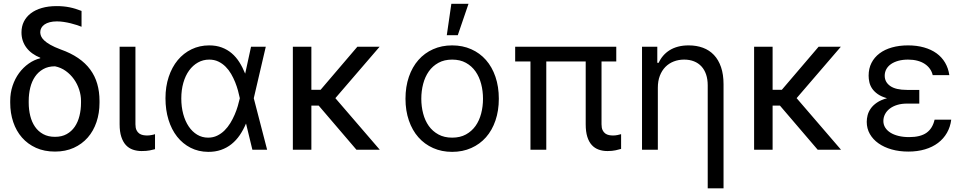

<svg xmlns="http://www.w3.org/2000/svg" viewBox="-20 -793 5104 1017"><path d="M93.8 -621.4Q93.8 -653.1 106.5 -678.6Q119.3 -704.2 143.3 -722.5Q167.3 -740.8 201.7 -750.7Q236.2 -760.7 279.8 -760.7Q299 -760.7 315.9 -759.1Q332.7 -757.5 348.5 -754.3Q364.3 -751.1 380 -746.3Q395.6 -741.5 411.9 -735.1V-651.3Q401.3 -655.5 386.4 -660.5Q371.4 -665.5 354 -669.7Q336.6 -674 318 -676.8Q299.4 -679.7 281.2 -679.7Q259.9 -679.7 243.6 -675.4Q227.3 -671.2 216.1 -663.5Q204.9 -655.9 199 -645.2Q193.2 -634.6 193.2 -622.2Q193.2 -612.6 197.4 -601.7Q201.7 -590.9 213.6 -579.4Q225.5 -567.8 246.6 -555.8Q267.8 -543.7 301.1 -531.2Q355.1 -512.1 394 -485.4Q432.9 -458.8 457.9 -424.7Q483 -390.6 495 -349.1Q507.1 -307.5 507.1 -258.5V-248.6Q507.1 -193.9 491.1 -146.5Q475.1 -99.1 444.8 -64.5Q414.4 -29.8 370.6 -9.9Q326.7 9.9 271.3 9.9Q214.8 9.9 170.8 -9.9Q126.8 -29.8 96.4 -64.5Q66.1 -99.1 50.1 -146.5Q34.1 -193.9 34.1 -248.6V-258.5Q34.1 -301.1 46.7 -338.8Q59.3 -376.4 81.1 -406.1Q103 -435.7 131.9 -456.1Q160.9 -476.6 193.2 -484.4V-487.2Q170.5 -496.4 152 -509.6Q133.5 -522.7 120.6 -539.8Q107.6 -556.8 100.7 -577.2Q93.8 -597.7 93.8 -621.4ZM132.1 -248.6Q132.1 -212 140.3 -179.2Q148.4 -146.3 165.5 -121.6Q182.5 -96.9 208.8 -82.6Q235.1 -68.2 271.3 -68.2Q307.2 -68.2 333.1 -82.6Q359 -96.9 375.9 -121.6Q392.8 -146.3 400.9 -179.2Q409.1 -212 409.1 -248.6V-258.5Q409.1 -288.4 399.3 -318.4Q389.6 -348.4 371.6 -373.6Q353.7 -398.8 328.3 -417.1Q302.9 -435.4 271.3 -441.8Q235.1 -441.8 208.8 -426.8Q182.5 -411.9 165.5 -386.9Q148.4 -361.9 140.3 -328.7Q132.1 -295.5 132.1 -258.5Z M697.4 -545.5V-134.9Q697.4 -115.8 702.9 -104Q708.5 -92.3 717.5 -85.9Q726.6 -79.5 737.7 -77.4Q748.9 -75.3 759.9 -75.3Q765.3 -75.3 771.3 -76Q777.3 -76.7 783.2 -77.8Q789.1 -78.8 793.9 -80.1Q798.7 -81.3 801.1 -82.4V-2.8Q790.5 0.4 773.1 3.7Q755.7 7.1 730.1 7.1Q705.3 7.1 683.8 -0.4Q662.3 -7.8 646.8 -24.5Q631.4 -41.2 622.5 -68.4Q613.6 -95.5 613.6 -134.9V-545.5Z M1082.4 11.4Q1031.2 11 989.5 -10.3Q947.8 -31.6 918.1 -69.2Q888.5 -106.9 872.5 -158.7Q856.5 -210.6 856.5 -272.7Q856.5 -334.2 873.6 -385.7Q890.6 -437.1 921.3 -474.3Q952.1 -511.4 994.7 -532Q1037.3 -552.6 1088.1 -552.6Q1125.4 -552.6 1154.8 -541.5Q1184.3 -530.5 1207.4 -510.8Q1230.5 -491.1 1247.9 -463.6Q1265.3 -436.1 1278.4 -403.4H1278.8L1309.7 -545.5H1387.8L1324.2 -272.7L1394.9 0H1316.8L1283.4 -137.8H1282.7Q1268.8 -104.8 1250 -77.2Q1231.2 -49.7 1206.5 -29.8Q1181.8 -9.9 1150.9 0.9Q1120 11.7 1082.4 11.4ZM1250 -274.1Q1246.4 -291.5 1240.6 -313.2Q1234.7 -334.9 1225.7 -357.4Q1216.6 -380 1204.2 -401.5Q1191.8 -422.9 1174.9 -439.8Q1158 -456.7 1136.5 -467Q1115.1 -477.3 1088.1 -477.3Q1055.8 -477.3 1028.6 -462Q1001.4 -446.7 981.7 -419.6Q962 -392.4 951.2 -354.6Q940.3 -316.8 940.3 -271.3Q940.3 -226.9 950.6 -188.9Q960.9 -150.9 979.6 -123.2Q998.2 -95.5 1024.3 -79.7Q1050.4 -63.9 1082.4 -63.9Q1108.7 -63.9 1130.3 -74.4Q1152 -84.9 1169.2 -101.9Q1186.4 -119 1199.8 -140.8Q1213.1 -162.6 1223 -185.7Q1233 -208.8 1239.5 -231.2Q1246.1 -253.6 1250 -271.3L1250.4 -272.7Z M1629.3 -317.5H1678.3L1872.9 -545.5H1990.8L1756.4 -273.1L1991.5 0H1867.9L1668 -233.7H1629.3V0H1531.2V-545.5H1629.3Z M2375 11.4Q2319.6 11.4 2274.1 -8.9Q2228.7 -29.1 2196.2 -65.9Q2163.7 -102.6 2145.8 -154.7Q2127.8 -206.7 2127.8 -269.9Q2127.8 -333.8 2145.8 -386Q2163.7 -438.2 2196.2 -475.1Q2228.7 -512.1 2274.1 -532.3Q2319.6 -552.6 2375 -552.6Q2430.4 -552.6 2476 -532.3Q2521.7 -512.1 2554.2 -475.1Q2586.6 -438.2 2604.4 -386Q2622.2 -333.8 2622.2 -269.9Q2622.2 -206.7 2604.4 -154.7Q2586.6 -102.6 2554.2 -65.9Q2521.7 -29.1 2476 -8.9Q2430.4 11.4 2375 11.4ZM2375 -63.9Q2417.3 -63.9 2448 -80.8Q2478.7 -97.7 2498.8 -125.9Q2518.8 -154.1 2528.6 -191.6Q2538.4 -229 2538.4 -269.9Q2538.4 -311.1 2528.6 -348.5Q2518.8 -386 2498.8 -414.6Q2478.7 -443.2 2448 -460.2Q2417.3 -477.3 2375 -477.3Q2333.1 -477.3 2302.2 -460.2Q2271.3 -443.2 2251.2 -414.6Q2231.2 -386 2221.4 -348.5Q2211.6 -311.1 2211.6 -269.9Q2211.6 -229 2221.4 -191.6Q2231.2 -154.1 2251.2 -125.9Q2271.3 -97.7 2302.2 -80.8Q2333.1 -63.9 2375 -63.9ZM2370.7 -772.7H2461.6L2404.8 -606.5H2346.6Z M3244.3 -467.3H3166.2V-134.9Q3166.2 -115.8 3171.7 -104Q3177.2 -92.3 3186.1 -85.9Q3195 -79.5 3205.8 -77.4Q3216.6 -75.3 3227.3 -75.3Q3239 -75.3 3251.2 -77.8Q3263.5 -80.3 3269.9 -82.4V-4.3Q3259.2 -1.1 3241.1 3Q3223 7.1 3197.4 7.1Q3172.6 7.1 3151.5 -0.4Q3130.3 -7.8 3114.9 -24.5Q3099.4 -41.2 3090.9 -68.4Q3082.4 -95.5 3082.4 -134.9V-467.3H2873.6V0H2789.8V-467.3H2708.8V-545.5H3244.3Z M3464.5 0H3380.7V-545.5H3461.6V-460.2H3468.8Q3478.3 -481.2 3492.9 -498Q3507.5 -514.9 3527.2 -527.2Q3546.9 -539.4 3571.9 -546Q3596.9 -552.6 3627.8 -552.6Q3669.4 -552.6 3703.5 -540Q3737.6 -527.3 3761.7 -501.8Q3785.9 -476.2 3799.2 -437.5Q3812.5 -398.8 3812.5 -346.6V204.5H3728.7V-340.9Q3728.7 -372.9 3720.2 -398.3Q3711.6 -423.7 3695.5 -441.2Q3679.3 -458.8 3656.2 -468Q3633.2 -477.3 3603.7 -477.3Q3573.9 -477.3 3548.5 -467.3Q3523.1 -457.4 3504.4 -438.4Q3485.8 -419.4 3475.1 -391.7Q3464.5 -364 3464.5 -328.1Z M4072.4 -317.5H4121.4L4316.1 -545.5H4433.9L4199.6 -273.1L4434.7 0H4311.1L4111.2 -233.7H4072.4V0H3974.4V-545.5H4072.4Z M4849.4 -244.3H4784.1Q4755.3 -244.3 4732.2 -237.2Q4709.2 -230.1 4692.8 -217.5Q4676.5 -204.9 4667.8 -188Q4659.1 -171.2 4659.1 -152Q4659.1 -132.8 4668.9 -117.2Q4678.6 -101.6 4696.4 -90.4Q4714.1 -79.2 4739.3 -73Q4764.6 -66.8 4795.5 -66.8Q4855.1 -66.8 4887.4 -89.5Q4919.7 -112.2 4930.4 -159.1H5018.5Q5013.8 -120.7 4995.9 -89.5Q4978 -58.2 4948.7 -36Q4919.4 -13.8 4879.6 -2Q4839.8 9.9 4791.2 9.9Q4743.6 9.9 4703.3 -1.4Q4663 -12.8 4633.5 -33.6Q4604 -54.3 4587.5 -83.3Q4571 -112.2 4571 -147.7Q4571 -164.4 4575.6 -182.7Q4580.3 -201 4592.2 -218Q4604 -235.1 4625 -249.5Q4646 -263.8 4678.3 -272.7Q4648.1 -281.2 4629.1 -294.7Q4610.1 -308.2 4599.4 -324.2Q4588.8 -340.2 4584.9 -357.8Q4581 -375.4 4581 -392Q4581 -430 4596.1 -459.7Q4611.2 -489.3 4638.7 -510.1Q4666.2 -530.9 4704.7 -541.7Q4743.3 -552.6 4789.8 -552.6Q4836.3 -552.6 4874.5 -541.7Q4912.6 -530.9 4940.7 -510.7Q4968.7 -490.4 4986 -461.1Q5003.2 -431.8 5008.5 -394.9H4920.5Q4916.2 -413.4 4905.4 -428.6Q4894.5 -443.9 4878 -454.7Q4861.5 -465.6 4839.3 -471.4Q4817.1 -477.3 4789.8 -477.3Q4761.7 -477.3 4738.8 -471.1Q4715.9 -464.8 4699.8 -453.7Q4683.6 -442.5 4674.9 -426.7Q4666.2 -410.9 4666.2 -392Q4666.2 -358 4695.5 -337.4Q4724.8 -316.8 4784.1 -316.8H4849.4V-284.1Z"/></svg>

Font: Fast_Sans
Style: Regular
Weight: 400
Designer: Rasmus Andersson
Foundry: rsms
Version: Version 3.018;git-588b23468